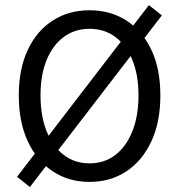

<svg xmlns="http://www.w3.org/2000/svg" viewBox="-20 -709 704 761"><path d="M98.4 32.3 47.6 -8.3 570.1 -688.6 621.6 -648.1ZM334.7 12Q252.5 12 189.2 -29.9Q125.9 -71.8 90.2 -148.7Q54.5 -225.5 54.5 -330.8Q54.5 -436 90.2 -511.6Q125.9 -587.2 189.2 -627.7Q252.5 -668.3 334.7 -668.3Q417.7 -668.3 480.9 -627.7Q544.2 -587.2 579.9 -511.6Q615.6 -436 615.6 -330.8Q615.6 -225.5 579.9 -148.7Q544.2 -71.8 480.9 -29.9Q417.7 12 334.7 12ZM334.7 -61.5Q393.7 -61.5 437 -94.7Q480.3 -127.9 504.6 -188.6Q528.9 -249.3 528.9 -330.8Q528.9 -412.3 504.6 -471.4Q480.3 -530.4 437 -562.6Q393.7 -594.8 334.7 -594.8Q276.4 -594.8 232.8 -562.6Q189.2 -530.4 164.9 -471.4Q140.6 -412.3 140.6 -330.8Q140.6 -249.3 164.9 -188.6Q189.2 -127.9 232.8 -94.7Q276.4 -61.5 334.7 -61.5Z"/></svg>

Font: Source Sans Variable
Style: Regular
Weight: 200
Designer: Paul D. Hunt
Foundry: Adobe Systems Incorporated
Version: Version 3.006;hotconv 1.0.111;makeotfexe 2.5.65597